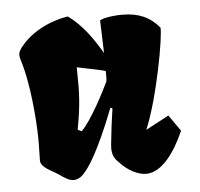

<svg xmlns="http://www.w3.org/2000/svg" viewBox="-43 -791 629 603"><g transform="rotate(-5 271.5 -490.0)"><path d="M65.4 -303.7C65.9 -281.2 100.6 -269.5 121.1 -254.9C138.2 -243.2 152.8 -232.9 168 -233.9C175.3 -234.4 183.1 -237.3 191.4 -243.7C231 -278.3 277.3 -391.1 300.3 -450.2L306.6 -447.3C300.8 -409.7 296.9 -377 292.5 -334.5C288.6 -297.4 302.7 -286.6 313.5 -275.4C336.4 -250.5 369.1 -232.9 395.5 -233.4C443.8 -234.4 485.8 -291.5 515.1 -358.9L479.5 -409.7L406.7 -371.1C448.2 -469.2 482.4 -660.2 479 -687C449.2 -722.2 413.6 -737.8 362.8 -737.8C330.1 -737.8 300.8 -731.9 292 -726.1C292 -712.9 294.4 -672.4 295.4 -623C270 -666 236.8 -715.8 191.9 -747.1C175.8 -745.1 91.3 -729.5 40 -663.6C32.7 -653.3 29.8 -647.5 29.8 -640.6C29.8 -635.3 31.2 -628.9 34.7 -617.2C55.2 -551.8 65.4 -442.4 66.4 -376C66.9 -353.5 65.4 -315.4 65.4 -303.7ZM191.9 -390.1C201.7 -440.9 207.5 -489.7 206.5 -541L206.1 -585.9C232.9 -579.6 262.2 -575.2 295.9 -566.4C295.9 -531.2 296.4 -549.8 294.9 -533.2C281.2 -503.9 235.4 -414.6 204.1 -384.3Z"/></g></svg>

Font: Fruktur
Style: Regular
Weight: 400
Designer: Viktoriya Grabowska
Foundry: Viktoriya Grabowska
Version: Version 1.002